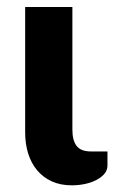

<svg xmlns="http://www.w3.org/2000/svg" viewBox="-20 -536 334 561"><path d="M53.5 -515.5H191.5V-157Q191.5 -125.5 204 -109.5Q216.5 -93.5 245.5 -93.5H294V-52.5Q294 -38.5 284.8 -27.8Q275.5 -17 260.5 -9.5Q245.5 -2 227 1.8Q208.5 5.5 190 5.5Q156.5 5.5 131 -6.2Q105.5 -18 88.2 -38.8Q71 -59.5 62.2 -87.8Q53.5 -116 53.5 -149Z"/></svg>

Font: Lato
Style: Regular
Weight: 800
Designer: Lukasz Dziedzic with Adam Twardoch and Botio Nikoltchev
Foundry: tyPoland Lukasz Dziedzic
Version: Version 2.015; 2015-08-06; http://www.latofonts.com/; ttfaut